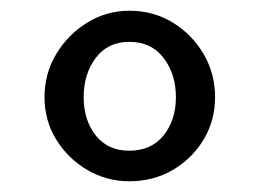

<svg xmlns="http://www.w3.org/2000/svg" viewBox="-20 -741 484 358"><path d="M221 -403Q179 -403 143 -424Q107 -445 85 -480.5Q63 -516 63 -560Q63 -604 85 -640.5Q107 -677 143 -699Q179 -721 221 -721Q266 -721 302 -699Q338 -677 359.5 -640.5Q381 -604 381 -560Q381 -516 359.5 -480.5Q338 -445 302 -424Q266 -403 221 -403ZM221 -460Q262 -460 285 -488.5Q308 -517 308 -560Q308 -603 285 -633Q262 -663 221 -663Q181 -663 158.5 -633Q136 -603 136 -560Q136 -517 158.5 -488.5Q181 -460 221 -460Z"/></svg>

Font: Manuale ExtraBold
Style: Regular
Weight: 800
Version: Version 1.002